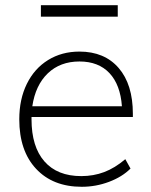

<svg xmlns="http://www.w3.org/2000/svg" viewBox="-20 -710 581 737"><path d="M101 -261V-252Q101 -147 150.5 -90.5Q200 -34 292 -34Q339 -34 380 -49.5Q421 -65 461 -99L481 -63Q449 -31 398.5 -12Q348 7 294 7Q183 7 118.5 -62Q54 -131 54 -252Q54 -329 83 -388Q112 -447 164.5 -479.5Q217 -512 285 -512Q381 -512 435.5 -449Q490 -386 490 -273V-261ZM104 -302H448Q442 -385 400 -429.5Q358 -474 285 -474Q211 -474 163.5 -428.5Q116 -383 104 -302ZM137 -646V-690H432V-646Z"/></svg>

Font: MuliDisplayVN ExtraLight
Style: Regular
Weight: 200
Designer: Vernon Adams
Foundry: Vernon Adams
Version: Version 2.100